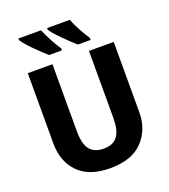

<svg xmlns="http://www.w3.org/2000/svg" viewBox="-166 -1053 1042 1182"><g transform="rotate(-20 355.5 -462.0)"><path d="M475.1 -713.9V-277.8C475.1 -167 439.9 -117.2 356 -117.2C316.4 -117.2 286.6 -128.9 266.6 -152.8C246.1 -176.3 235.8 -217.8 235.8 -276.9V-713.9H74.2V-253.9C74.2 -174.3 97.7 -110.8 145 -62.5C192.4 -14.2 261.7 9.8 353 9.8C448.2 9.8 519.5 -15.6 566.9 -65.9C613.8 -116.2 637.2 -178.2 637.2 -252V-713.9ZM280.8 -934.1V-923.8C291 -906.7 312 -881.8 344.7 -849.6C377 -816.9 403.8 -792 424.8 -773.9H507.8V-787.1C494.6 -806.2 480.5 -830.1 465.3 -857.9C450.2 -885.7 438.5 -911.1 429.2 -934.1ZM92.8 -934.1V-923.8C103 -906.7 124 -881.8 156.2 -849.6C188 -816.9 214.8 -792 235.8 -773.9H319.8V-787.1C306.6 -806.2 292.5 -830.1 277.3 -857.9C262.2 -885.7 250.5 -911.1 241.2 -934.1Z"/></g></svg>

Font: Avrile Sans
Style: Bold
Weight: 700
Designer: Monotype Design Team, Google (font), Stefan Peev (BGR Cyrillic), Cristiano Sobral (main changes)
Foundry: The Avrile Sans Project Authors
Version: Version 3.110